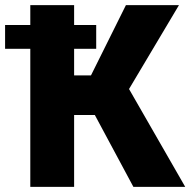

<svg xmlns="http://www.w3.org/2000/svg" viewBox="-56 -731 745 751"><path d="M314.9 -281.2H233.9V0H62.5V-540H-36.1V-633.3H62.5V-710.9H233.9V-633.3H320.3V-540H233.9V-436H299.8L436.5 -710.9H644L448.7 -382.8L668.5 0H465.8Z"/></svg>

Font: Roboto Black
Style: Regular
Weight: 900
Designer: Google
Version: Version 2.134; 2016